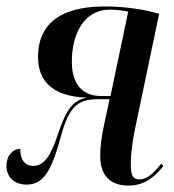

<svg xmlns="http://www.w3.org/2000/svg" viewBox="-38 -566 541 596"><path d="M361 10C413 10 443 -19 469 -50L463 -58C437 -28 420 -9 394 -9C374 -9 368 -23 368 -56C368 -86 373 -131 383 -175L456 -523C415 -536 351 -546 287 -546C137 -546 80 -481 80 -390C80 -306 135 -266 232 -263C188 -254 168 -228 141 -147C120 -83 99 -51 65 -51C37 -51 24 -74 25 -104C2 -104 -18 -83 -18 -52C-18 -15 8 7 44 7C97 7 122 -34 152 -146C178 -241 208 -258 267 -258H302L286 -183C278 -146 273 -113 273 -82C273 -29 297 10 361 10ZM276 -268C218 -268 185 -304 185 -375C185 -456 219 -536 304 -536C324 -536 339 -534 360 -530L305 -268Z"/></svg>

Font: Noto Serif Display ExtraCondensed Medium
Style: Italic
Weight: 500
Width: 2
Italic angle: -12°
Designer: Monotype Design Team
Foundry: Monotype Imaging Inc.
Version: Version 2.009